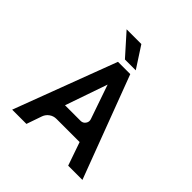

<svg xmlns="http://www.w3.org/2000/svg" viewBox="-209 -958 1115 1115"><g transform="rotate(45 348.5 -400.0)"><path d="M406 -669H317L200 -800H321ZM298 -631H399L637 0H520L470 -144H280Q256 -144 237 -130.5Q218 -117 210 -95L177 0H60ZM387 -235Q406 -235 417 -250.5Q428 -266 422 -284L349 -495L259 -235Z"/></g></svg>

Font: Placeholder Sans Medium
Style: Regular
Weight: 500
Designer: The Branx Europe S.L
Version: Version 1.006;Fontself Maker 3.5.7